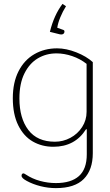

<svg xmlns="http://www.w3.org/2000/svg" viewBox="-20 -746 566 989"><path d="M237 -582Q258 -668 302 -726L320 -714Q303 -687 290.5 -656.5Q278 -626 275 -603L306 -592Q312 -590 312 -584Q312 -575 305.5 -571Q299 -567 289 -569ZM118 186Q105 179 98 172.5Q91 166 91 159Q91 153 94 150Q97 147 101 147Q104 147 113 153Q146 175 186.5 186Q227 197 268 197Q346 197 386.5 161Q427 125 427 49V-80H423Q366 10 255 10Q196 10 149 -17Q102 -44 74 -100.5Q46 -157 46 -240Q46 -321 75.5 -379Q105 -437 157 -467Q209 -497 274 -497Q321 -497 373 -476.5Q425 -456 458 -426V43Q458 129 411.5 176Q365 223 268 223Q228 223 188.5 213Q149 203 118 186ZM426 -170V-417Q393 -443 352 -457Q311 -471 271 -471Q218 -471 175 -445.5Q132 -420 106 -368Q80 -316 80 -239Q80 -137 126 -76.5Q172 -16 263 -16Q305 -16 342.5 -36Q380 -56 403 -91.5Q426 -127 426 -170Z"/></svg>

Font: Maitree ExtraLight
Style: Regular
Weight: 275
Designer: CadsonDemak Team
Foundry: CadsonDemak
Version: Version 1.003